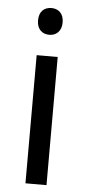

<svg xmlns="http://www.w3.org/2000/svg" viewBox="-53 -835 365 800"><g transform="rotate(5 129.0 -434.5)"><path d="M130 -803C101 -803 78 -786 78 -747C78 -709 101 -691 130 -691C157 -691 181 -709 181 -747C181 -786 157 -803 130 -803ZM173 -602H85V-66H173Z"/></g></svg>

Font: Noto Sans Malayalam UI
Style: Regular
Weight: 400
Designer: Jelle Bosma - Monotype Design Team
Foundry: Monotype Imaging Inc.
Version: Version 2.104